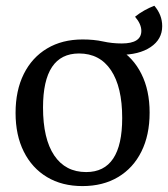

<svg xmlns="http://www.w3.org/2000/svg" viewBox="-20 -627 574 656"><path d="M261.7 8.8Q191.9 8.8 140.6 -22Q89.4 -52.7 61.3 -108.9Q33.2 -165 33.2 -241.2Q33.2 -317.9 61.3 -374.3Q89.4 -430.7 140.9 -461.4Q192.4 -492.2 262.2 -492.2Q332 -492.2 383.5 -461.4Q435.1 -430.7 463.1 -374.5Q491.2 -318.4 491.2 -242.2Q491.2 -165.5 463.1 -109.1Q435.1 -52.7 383.5 -22Q332 8.8 261.7 8.8ZM274.4 -39.1Q397.5 -39.1 397.5 -223.6Q397.5 -330.1 359.1 -387.2Q320.8 -444.3 250 -444.3Q127 -444.3 127 -259.8Q127 -152.8 165.3 -95.9Q203.6 -39.1 274.4 -39.1ZM507.3 -607.4Q534.2 -576.2 534.2 -537.6Q534.2 -492.7 494.6 -466.1Q455.1 -439.5 388.2 -439.5Q370.1 -439.5 346.4 -443.1Q322.8 -446.8 300 -450.4Q277.3 -454.1 262.2 -454.1V-492.2Q300.8 -492.2 331.8 -485.4Q362.8 -478.5 396 -478.5Q462.9 -478.5 462.9 -521.5Q462.9 -544.9 441.4 -569.8Q455.6 -581.5 473.1 -591.3Q490.7 -601.1 507.3 -607.4Z"/></svg>

Font: Markazi Text
Style: Regular
Weight: 400
Designer: Borna Izadpanah (Arabic designer), Fiona Ross (Arabic design director) and Florian Runge (Latin designer)
Foundry: Borna Izadpanah and Florian Runge
Version: Version 1.000